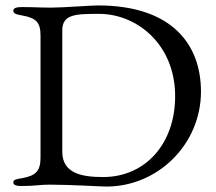

<svg xmlns="http://www.w3.org/2000/svg" viewBox="-20 -679 794 706"><path d="M371 7C562 7 719 -150 719 -342C719 -517 611 -659 340 -659C313 -659 212 -651 169 -651C121 -651 109 -653 58 -653C41 -653 29 -649 29 -640C29 -629 39 -626 62 -622C112 -613 129 -597 129 -549V-99C129 -51 112 -33 62 -24C39 -20 29 -19 29 -8C29 2 41 5 58 5C111 5 123 0 163 0C242 0 351 7 371 7ZM359 -28C284 -28 209 -40 209 -121V-567C209 -627 258 -628 345 -628C482 -628 624 -517 624 -325C624 -151 515 -28 359 -28Z"/></svg>

Font: Garamond-Math
Style: Regular
Weight: 400
Version: Version 2019-08-16